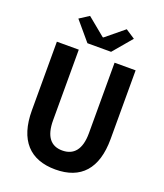

<svg xmlns="http://www.w3.org/2000/svg" viewBox="-176 -1106 1053 1235"><g transform="rotate(20 350.0 -488.5)"><path d="M159 -949 268 -820H430L539 -949L475 -991L352 -890H347L224 -991ZM80 -292C80 -88 177 14 351 14C525 14 619 -88 619 -292V-762H475V-279C475 -167 429 -116 351 -116C274 -116 230 -167 230 -279V-762H80Z"/></g></svg>

Font: Kawkab Mono
Style: Bold
Weight: 700
Monospace: yes
Designer: Abdullah Arif
Foundry: Abdullah Arif
Version: Version 1.000;PS 000.500;hotconv 1.0.88;makeotf.lib2.5.64775